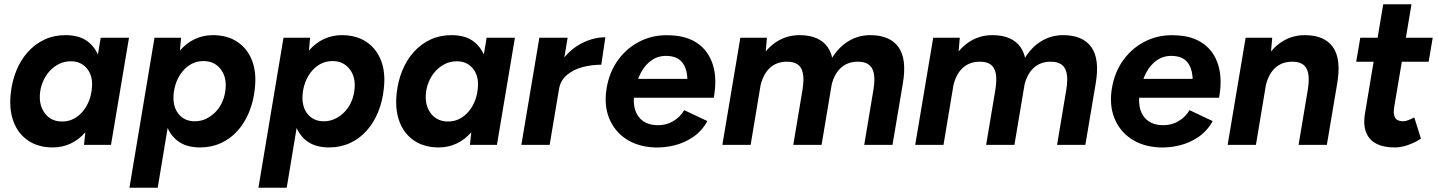

<svg xmlns="http://www.w3.org/2000/svg" viewBox="-20 -676 6709 896"><path d="M372 0 382 -93 450 -500H582L498 0ZM227 12Q159 12 112 -19.5Q65 -51 43.5 -107.5Q22 -164 30 -239Q36 -297 56.5 -347Q77 -397 110.5 -434Q144 -471 188 -491.5Q232 -512 286 -512Q353 -512 392.5 -480Q432 -448 447.5 -392.5Q463 -337 454 -263Q448 -196 428.5 -145Q409 -94 378.5 -59Q348 -24 309.5 -6Q271 12 227 12ZM270 -109Q300 -109 324.5 -122Q349 -135 367.5 -157.5Q386 -180 396.5 -208.5Q407 -237 409 -267Q414 -322 386 -356Q358 -390 311 -390Q280 -390 254.5 -377Q229 -364 210 -342.5Q191 -321 179.5 -293Q168 -265 166 -234Q163 -180 191.5 -144.5Q220 -109 270 -109Z M584 200 701 -500H825L817 -408L716 200ZM973 -512Q1041 -512 1088 -480.5Q1135 -449 1156.5 -393Q1178 -337 1169 -261Q1163 -203 1142.5 -153Q1122 -103 1089 -66Q1056 -29 1011.5 -8.5Q967 12 914 12Q847 12 807 -20Q767 -52 752 -108Q737 -164 745 -237Q751 -304 770.5 -355Q790 -406 820.5 -441Q851 -476 890 -494Q929 -512 973 -512ZM930 -391Q899 -391 874.5 -378Q850 -365 831.5 -342.5Q813 -320 802.5 -291.5Q792 -263 790 -233Q786 -178 813.5 -144Q841 -110 889 -110Q919 -110 944.5 -123Q970 -136 989.5 -157.5Q1009 -179 1020 -207Q1031 -235 1033 -266Q1037 -320 1008 -355.5Q979 -391 930 -391Z M1186 200 1303 -500H1427L1419 -408L1318 200ZM1575 -512Q1643 -512 1690 -480.5Q1737 -449 1758.5 -393Q1780 -337 1771 -261Q1765 -203 1744.5 -153Q1724 -103 1691 -66Q1658 -29 1613.5 -8.5Q1569 12 1516 12Q1449 12 1409 -20Q1369 -52 1354 -108Q1339 -164 1347 -237Q1353 -304 1372.5 -355Q1392 -406 1422.5 -441Q1453 -476 1492 -494Q1531 -512 1575 -512ZM1532 -391Q1501 -391 1476.5 -378Q1452 -365 1433.5 -342.5Q1415 -320 1404.5 -291.5Q1394 -263 1392 -233Q1388 -178 1415.5 -144Q1443 -110 1491 -110Q1521 -110 1546.5 -123Q1572 -136 1591.5 -157.5Q1611 -179 1622 -207Q1633 -235 1635 -266Q1639 -320 1610 -355.5Q1581 -391 1532 -391Z M2173 0 2183 -93 2251 -500H2383L2299 0ZM2028 12Q1960 12 1913 -19.5Q1866 -51 1844.5 -107.5Q1823 -164 1831 -239Q1837 -297 1857.5 -347Q1878 -397 1911.5 -434Q1945 -471 1989 -491.5Q2033 -512 2087 -512Q2154 -512 2193.5 -480Q2233 -448 2248.5 -392.5Q2264 -337 2255 -263Q2249 -196 2229.5 -145Q2210 -94 2179.5 -59Q2149 -24 2110.5 -6Q2072 12 2028 12ZM2071 -109Q2101 -109 2125.5 -122Q2150 -135 2168.5 -157.5Q2187 -180 2197.5 -208.5Q2208 -237 2210 -267Q2215 -322 2187 -356Q2159 -390 2112 -390Q2081 -390 2055.5 -377Q2030 -364 2011 -342.5Q1992 -321 1980.5 -293Q1969 -265 1967 -234Q1964 -180 1992.5 -144.5Q2021 -109 2071 -109Z M2413 0 2497 -500H2629L2545 0ZM2549 -261Q2563 -342 2603.5 -395.5Q2644 -449 2697.5 -475.5Q2751 -502 2805 -502L2786 -374Q2740 -374 2697.5 -362.5Q2655 -351 2625.5 -326Q2596 -301 2589 -262Z M3032 12Q2954 8 2900 -28.5Q2846 -65 2822 -126Q2798 -187 2811 -265Q2824 -342 2866.5 -399Q2909 -456 2972.5 -486Q3036 -516 3112 -511Q3187 -508 3237 -472.5Q3287 -437 3307 -373Q3327 -309 3311 -220H3181Q3191 -277 3187 -320Q3183 -363 3161 -388Q3139 -413 3095 -415Q3055 -417 3023.5 -396.5Q2992 -376 2971.5 -338Q2951 -300 2941 -247Q2933 -197 2944 -163Q2955 -129 2981 -111Q3007 -93 3043 -92Q3086 -90 3120.5 -110Q3155 -130 3173 -162L3281 -111Q3256 -65 3215 -37Q3174 -9 3126.5 2.5Q3079 14 3032 12ZM2893 -220 2897 -308H3252L3248 -220Z M3351 0 3435 -500H3559L3551 -408L3483 0ZM3682 0 3725 -257 3862 -286 3814 0ZM4013 0 4056 -257 4193 -285 4145 0ZM3725 -257Q3733 -307 3726.5 -335.5Q3720 -364 3701.5 -376Q3683 -388 3655 -388Q3603 -389 3570 -356.5Q3537 -324 3526 -262L3482 -263Q3495 -343 3527.5 -398.5Q3560 -454 3607 -483Q3654 -512 3711 -512Q3803 -512 3842.5 -456Q3882 -400 3862 -285ZM4056 -257Q4064 -307 4057.5 -335.5Q4051 -364 4032 -376Q4013 -388 3986 -388Q3934 -389 3901 -356.5Q3868 -324 3857 -262L3813 -263Q3826 -343 3858.5 -398.5Q3891 -454 3938 -483Q3985 -512 4041 -512Q4133 -512 4173 -456Q4213 -400 4193 -285Z M4251 0 4335 -500H4459L4451 -408L4383 0ZM4582 0 4625 -257 4762 -286 4714 0ZM4913 0 4956 -257 5093 -285 5045 0ZM4625 -257Q4633 -307 4626.5 -335.5Q4620 -364 4601.5 -376Q4583 -388 4555 -388Q4503 -389 4470 -356.5Q4437 -324 4426 -262L4382 -263Q4395 -343 4427.5 -398.5Q4460 -454 4507 -483Q4554 -512 4611 -512Q4703 -512 4742.5 -456Q4782 -400 4762 -285ZM4956 -257Q4964 -307 4957.5 -335.5Q4951 -364 4932 -376Q4913 -388 4886 -388Q4834 -389 4801 -356.5Q4768 -324 4757 -262L4713 -263Q4726 -343 4758.5 -398.5Q4791 -454 4838 -483Q4885 -512 4941 -512Q5033 -512 5073 -456Q5113 -400 5093 -285Z M5390 12Q5312 8 5258 -28.5Q5204 -65 5180 -126Q5156 -187 5169 -265Q5182 -342 5224.5 -399Q5267 -456 5330.5 -486Q5394 -516 5470 -511Q5545 -508 5595 -472.5Q5645 -437 5665 -373Q5685 -309 5669 -220H5539Q5549 -277 5545 -320Q5541 -363 5519 -388Q5497 -413 5453 -415Q5413 -417 5381.5 -396.5Q5350 -376 5329.5 -338Q5309 -300 5299 -247Q5291 -197 5302 -163Q5313 -129 5339 -111Q5365 -93 5401 -92Q5444 -90 5478.5 -110Q5513 -130 5531 -162L5639 -111Q5614 -65 5573 -37Q5532 -9 5484.5 2.5Q5437 14 5390 12ZM5251 -220 5255 -308H5610L5606 -220Z M5709 0 5793 -500H5917L5909 -408L5841 0ZM6040 0 6083 -257 6220 -285 6172 0ZM6083 -257Q6091 -307 6084.5 -335.5Q6078 -364 6059.5 -376Q6041 -388 6013 -388Q5961 -389 5928 -356.5Q5895 -324 5884 -262L5840 -263Q5853 -343 5885.5 -398.5Q5918 -454 5965 -483Q6012 -512 6069 -512Q6161 -512 6200.5 -456Q6240 -400 6220 -285Z M6490 12Q6407 12 6372 -29.5Q6337 -71 6350 -147L6435 -656H6567L6486 -175Q6481 -142 6491 -126Q6501 -110 6528 -110Q6538 -110 6551.5 -115Q6565 -120 6580 -128L6611 -29Q6582 -10 6550 1Q6518 12 6490 12ZM6309 -388 6328 -500H6666L6647 -388Z"/></svg>

Font: Figtree Light
Style: Bold Italic
Weight: 700
Italic angle: -9.5°
Version: Version 2.000